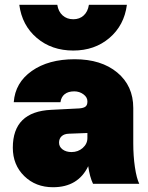

<svg xmlns="http://www.w3.org/2000/svg" viewBox="-20 -763 616 797"><path d="M506.8 -743.2Q495.6 -657.7 434.3 -605.5Q373 -553.2 284.2 -553.2Q194.3 -553.2 132.8 -605.5Q71.3 -657.7 60.1 -743.2H217.8Q222.2 -714.8 240 -699Q257.8 -683.1 284.2 -683.1Q310.5 -683.1 327.6 -699Q344.7 -714.8 349.1 -743.2ZM533.2 -168Q533.2 -115.7 540 -69.3Q546.9 -22.9 558.1 0H366.2Q352.5 -28.3 346.2 -73.2Q304.2 14.2 200.2 14.2Q127.9 14.2 80.6 -32.2Q33.2 -78.6 33.2 -149.9Q33.2 -299.8 192.9 -307.1L309.1 -313Q327.6 -314.5 335.2 -320.8Q342.8 -327.1 342.8 -340.8V-342.8Q342.8 -359.4 326.2 -371.6Q309.6 -383.8 288.1 -383.8Q263.2 -383.8 248.5 -372.1Q233.9 -360.4 231 -338.9H37.1Q43 -419.9 112.1 -468.5Q181.2 -517.1 290 -517.1Q400.4 -517.1 466.8 -461.9Q533.2 -406.7 533.2 -314.9ZM225.1 -170.9Q225.1 -153.8 239.7 -142.8Q254.4 -131.8 276.9 -131.8Q304.2 -131.8 323.5 -148.9Q342.8 -166 342.8 -189.9V-210.9L266.1 -208Q246.6 -207.5 235.8 -197.5Q225.1 -187.5 225.1 -170.9Z"/></svg>

Font: Overused Grotesk Black
Style: Regular
Weight: 900
Version: Version 0.002